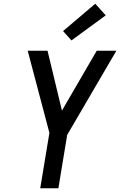

<svg xmlns="http://www.w3.org/2000/svg" viewBox="-20 -1006 642 1026"><path d="M195 0 244 -296 128 -735H234L311 -415L497 -735H602L339 -285L292 0ZM362 -790 317 -840 489 -986 545 -924Z"/></svg>

Font: Iosevka SS04 Medium Extended
Style: Italic
Weight: 500
Width: 7
Italic angle: -9°
Monospace: yes
Designer: Belleve Invis
Foundry: Belleve Invis
Version: Version 19.0.0; ttfautohint (v1.8.4)